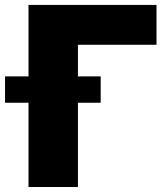

<svg xmlns="http://www.w3.org/2000/svg" viewBox="-67 -747 672 767"><path d="M558.2 -727.3V-568.2H244.3V0H46.9V-727.3ZM-46.9 -336.6V-441.8H335.2V-336.6Z"/></svg>

Font: Inter UI Black
Style: Regular
Weight: 900
Designer: Rasmus Andersson
Foundry: rsms
Version: 3.2;8d6f07862